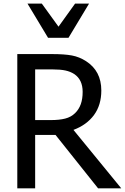

<svg xmlns="http://www.w3.org/2000/svg" viewBox="-20 -1020 677 1040"><path d="M462.4 -1000.5 351.1 -815.4H240.2L128.9 -1000.5H206.5L296.9 -875.5L386.7 -1000.5ZM636.7 0H511.2L280.8 -289.1H170.4V0H73.7V-727.1H261.2Q329.1 -727.1 369.6 -719.5Q410.2 -711.9 446.3 -688.5Q528.8 -635.3 528.8 -529.8Q528.8 -451.2 489.3 -397.2Q449.7 -343.3 377.9 -316.4ZM381.8 -619.1Q361.3 -632.3 334.2 -638.2Q307.1 -644 266.1 -644H170.4V-369.6H255.4Q301.3 -369.6 333 -377.7Q364.7 -385.7 386.7 -407.2Q407.7 -427.7 417.7 -456.1Q427.7 -484.4 427.7 -522.5Q427.7 -588.4 381.8 -619.1Z"/></svg>

Font: SG Kara Bold
Style: Regular
Weight: 400
Designer: Damoon Khanjanzadeh
Version: Version 1.000